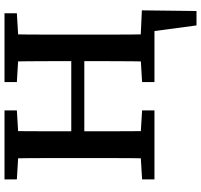

<svg xmlns="http://www.w3.org/2000/svg" viewBox="-40 -667 894 854"><g transform="rotate(-90 407.0 -240.0)"><path d="M657 0V-62L788 -56L785 187H721L690 -43L747 0ZM36 0V-55L170 -63H209L343 -55V0ZM129 0Q130 -51 130.5 -102Q131 -153 131 -205Q131 -257 131 -309V-359Q131 -410 131 -461.5Q131 -513 130.5 -564.5Q130 -616 129 -667H251Q251 -616 250.5 -564.5Q250 -513 250 -461.5Q250 -410 250 -357V-323Q250 -266 250 -212Q250 -158 250.5 -105.5Q251 -53 251 0ZM194 -312V-370H618V-312ZM469 0V-55L602 -63H641L775 -55V0ZM560 0Q561 -52 561.5 -104.5Q562 -157 562 -211.5Q562 -266 562 -323V-357Q562 -409 562 -460.5Q562 -512 561.5 -564Q561 -616 560 -667H682Q681 -616 680.5 -565Q680 -514 680 -462.5Q680 -411 680 -359V-309Q680 -258 680 -206Q680 -154 680.5 -103Q681 -52 682 0ZM36 -612V-667H343V-612L209 -604H170ZM469 -612V-667H775V-612L641 -604H602Z"/></g></svg>

Font: Source Serif 4 Medium
Style: Regular
Weight: 500
Designer: Frank Grießhammer
Foundry: Adobe Systems Incorporated
Version: Version 4.004;hotconv 1.0.116;makeotfexe 2.5.65601